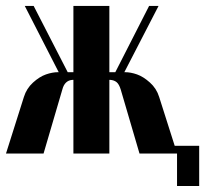

<svg xmlns="http://www.w3.org/2000/svg" viewBox="-25 -515 701 644"><path d="M442.9 0 379.9 -214.8Q374.5 -232.4 366.2 -239.3Q357.9 -246.1 345.2 -247.1H341.8V0H221.2V-247.1H217.8Q191.9 -245.1 184.1 -214.8L121.1 0H-4.9L55.2 -189.9Q64 -218.3 85.7 -238Q107.4 -257.8 129.2 -265.4Q150.9 -272.9 169.9 -272.9H171.9L58.1 -495.1H87.9L202.1 -272.9H221.2V-495.1H341.8V-272.9H361.8L475.1 -495.1H506.8L392.1 -272.9H394Q413.1 -272.9 434.6 -265.4Q456.1 -257.8 478 -238Q500 -218.3 508.8 -189.9L561 -25.9H643.1V108.9H568.8V0Z"/></svg>

Font: Moniqa Black Heading
Style: Regular
Weight: 900
Designer: Rajesh Rajput
Foundry: Rajesh Rajput
Version: Version 1.000